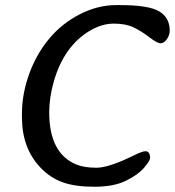

<svg xmlns="http://www.w3.org/2000/svg" viewBox="-20 -711 673 739"><path d="M64.5 -258.8V-274.4Q64.5 -348.1 91.8 -424.8Q119.1 -501.5 168.7 -561.3Q218.3 -621.1 287.4 -656.2Q356.4 -691.4 426.8 -691.4H441.9Q552.2 -691.4 592.8 -667.2Q633.3 -643.1 633.3 -592.8Q633.3 -575.7 622.1 -560.1Q610.8 -544.4 597.9 -544.4Q585 -544.4 554.2 -568.1Q523.4 -591.8 493.4 -606Q463.4 -620.1 417.5 -620.1Q372.1 -620.1 325.2 -592.3Q226.1 -533.2 187 -397Q169.4 -335 169.4 -278.8Q169.4 -120.1 274.4 -77.6Q304.2 -65.4 351.6 -65.4Q398.9 -65.4 496.1 -113.3Q527.8 -128.9 539.6 -128.9Q557.6 -128.9 557.6 -103Q557.6 -92.3 534.4 -65.2Q511.2 -38.1 464.4 -15.1Q417.5 7.8 343 7.8Q268.6 7.8 220.9 -9.5Q173.3 -26.9 136.7 -64.9Q64.5 -140.1 64.5 -258.8Z"/></svg>

Font: Averia Libre
Style: Italic
Weight: 400
Italic angle: -7.90001°
Version: Version 1.002